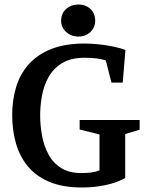

<svg xmlns="http://www.w3.org/2000/svg" viewBox="-20 -821 652 851"><path d="M344 10Q257 10 197.5 -15.5Q138 -41 102 -85.5Q66 -130 50 -188Q34 -246 34 -311Q34 -376 51 -433.5Q68 -491 106 -534.5Q144 -578 205.5 -603Q267 -628 354 -628Q384 -628 418 -624.5Q452 -621 483 -614.5Q514 -608 536 -599L524 -455H474L449 -553Q432 -559 408 -562Q384 -565 355 -565Q294 -565 255 -541Q216 -517 195 -479Q174 -441 166 -396.5Q158 -352 158 -311Q158 -264 166.5 -218.5Q175 -173 195.5 -135.5Q216 -98 251.5 -76Q287 -54 340 -54Q359 -54 379.5 -56Q400 -58 421 -66V-225L333 -247V-289H599V-246L535 -227V-32Q500 -12 449.5 -1Q399 10 344 10ZM328 -659Q295 -659 273 -679.5Q251 -700 251 -729Q251 -761 273 -781Q295 -801 328 -801Q360 -801 381 -781Q402 -761 402 -729Q402 -700 381 -679.5Q360 -659 328 -659Z"/></svg>

Font: Manuale SemiBold
Style: Regular
Weight: 600
Version: Version 1.002